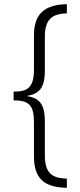

<svg xmlns="http://www.w3.org/2000/svg" viewBox="-20 -736 384 916"><path d="M45 -299V-257C124 -258 142 -228 142 -150V10C142 117 192 158 299 160V116C226 115 194 87 194 5V-156C194 -230 175 -267 111 -277V-279C173 -289 194 -325 194 -399V-562C194 -644 230 -671 299 -672V-716C193 -714 142 -670 142 -568V-405C142 -320 113 -298 45 -299Z"/></svg>

Font: Noto Sans Display Condensed Light
Style: Regular
Weight: 300
Width: 3
Designer: Monotype Design Team
Foundry: Monotype Imaging Inc.
Version: Version 1.900